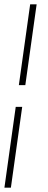

<svg xmlns="http://www.w3.org/2000/svg" viewBox="-52 -720 222 891"><path d="M88 -700H118L65.5 -325H35.5ZM21 -224H51L-1.5 151H-31.5Z"/></svg>

Font: Urbanist Thin
Style: Italic
Weight: 100
Italic angle: -8°
Designer: Corey Hu
Foundry: Corey Hu
Version: Version 1.321; ttfautohint (v1.8.4.7-5d5b)